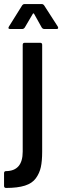

<svg xmlns="http://www.w3.org/2000/svg" viewBox="-65 -720 307 947"><path d="M-15 -577Q-28 -577 -21 -589L44 -693Q49 -700 56 -700H141Q148 -700 153 -693L220 -589Q222 -585 222 -583Q222 -577 214 -577H153Q146 -577 141 -584L103 -652Q102 -654 100 -654Q98 -654 97 -652L57 -584Q52 -577 45 -577ZM-35 207Q-45 207 -45 197V134Q-45 124 -35 124Q47 123 47 28V-499Q47 -509 57 -509H133Q143 -509 143 -499V28Q143 74 136.5 104Q130 134 112 159Q94 184 58 195.5Q22 207 -35 207Z"/></svg>

Font: Barlow Condensed Medium
Style: Regular
Weight: 500
Width: 3
Designer: Jeremy Tribby
Foundry: Tribby Type
Version: Version 1.422;hotconv 1.0.109;makeotfexe 2.5.65596